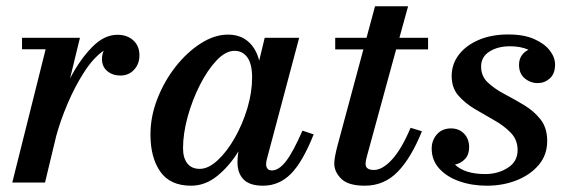

<svg xmlns="http://www.w3.org/2000/svg" viewBox="-20 -580 1811 610"><path d="M125 -423.5H50V-460H234L202.5 -330.5Q233 -389.5 271.8 -429.5Q310.5 -469.5 353 -469.5Q384 -469.5 403.5 -451.8Q423 -434 423 -404Q423 -377 406 -358.5Q389 -340 362.5 -340Q338 -340 321 -354Q304 -368 304 -392.5Q304 -407 309.5 -419Q277 -397 247.5 -351.2Q218 -305.5 194.8 -250.8Q171.5 -196 158.5 -147.5L123 0H19Z M976.5 -153Q941.5 -65 904 -27.5Q866.5 10 815.5 10Q773.5 10 754 -9.8Q734.5 -29.5 734.5 -64.5Q734.5 -80 736.5 -91.5L737.5 -99Q708.5 -52 670.2 -21Q632 10 587 10Q520.5 10 489.2 -34.8Q458 -79.5 458 -152.5Q458 -210 480 -266.2Q502 -322.5 538.2 -368.5Q574.5 -414.5 618 -442.2Q661.5 -470 704 -470Q743 -470 768.2 -448.2Q793.5 -426.5 803.5 -387.5L821 -460H930.5L827.5 -73Q825.5 -65.5 825.5 -57.5Q825.5 -50 829.8 -44.2Q834 -38.5 844 -38.5Q866 -38.5 888.8 -68Q911.5 -97.5 941 -165ZM781 -334Q781 -376.5 766 -397.5Q751 -418.5 725 -418.5Q697 -418.5 668.2 -388.2Q639.5 -358 615.2 -310.2Q591 -262.5 576.2 -209Q561.5 -155.5 561.5 -109Q561.5 -78.5 575 -61Q588.5 -43.5 614.5 -43.5Q642 -43.5 671.2 -70.5Q700.5 -97.5 725.5 -141.2Q750.5 -185 765.8 -235.8Q781 -286.5 781 -334Z M1320.5 -163Q1286.5 -78.5 1243.5 -34.2Q1200.5 10 1139 10Q1086.5 10 1064.2 -12Q1042 -34 1042 -60.5Q1042 -70.5 1045 -86Q1048 -101.5 1052 -116.5L1134.5 -423H1045V-460H1144.5L1171.5 -560H1276.5L1249 -460H1340V-423H1238.5L1146 -84.5Q1144.5 -79 1143 -72.2Q1141.5 -65.5 1141.5 -59Q1141.5 -40 1168 -40Q1195 -40 1225.5 -73.2Q1256 -106.5 1284.5 -174Z M1718.5 -132Q1718.5 -88 1691.8 -56.2Q1665 -24.5 1621.5 -7.2Q1578 10 1527 10Q1479.5 10 1439.5 -4Q1399.5 -18 1375.5 -44.5Q1351.5 -71 1351.5 -108Q1351.5 -134 1368 -153Q1384.5 -172 1413 -172Q1438 -172 1454.2 -155.5Q1470.5 -139 1470.5 -112Q1470.5 -89 1457.5 -75Q1444.5 -61 1425.5 -57Q1457 -27 1521.5 -27Q1562 -27 1593.2 -46.8Q1624.5 -66.5 1624.5 -103Q1624.5 -135.5 1603.2 -157.8Q1582 -180 1551 -197.5Q1520 -215 1488.8 -233.5Q1457.5 -252 1436.2 -276.5Q1415 -301 1415 -338.5Q1415 -376 1437.5 -405.8Q1460 -435.5 1500.5 -453Q1541 -470.5 1594.5 -470.5Q1644.5 -470.5 1677.5 -455.8Q1710.5 -441 1727 -419.2Q1743.5 -397.5 1743.5 -375Q1743.5 -345.5 1726.8 -330.8Q1710 -316 1688.5 -316Q1665.5 -316 1647.2 -331Q1629 -346 1629 -374Q1629 -406.5 1659 -422Q1634 -433 1600.5 -433Q1561.5 -433 1535 -416.2Q1508.5 -399.5 1508.5 -368.5Q1508.5 -338 1529.8 -318Q1551 -298 1582.2 -281.5Q1613.5 -265 1644.8 -246.2Q1676 -227.5 1697.2 -200.8Q1718.5 -174 1718.5 -132Z"/></svg>

Font: Bodoni* 06pt Medium
Style: Italic
Weight: 500
Italic angle: -13°
Version: Version 2.3